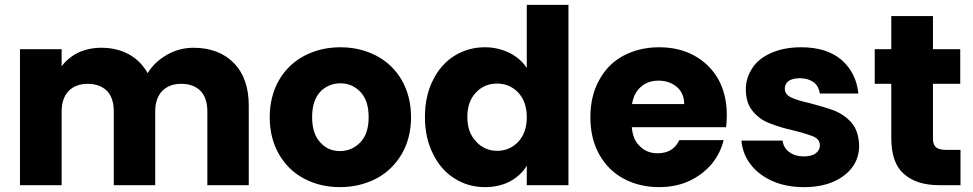

<svg xmlns="http://www.w3.org/2000/svg" viewBox="-20 -760 3995 788"><path d="M774 -564C774 -564 774 -564 774 -564C735 -564 698 -554 665 -535C632 -516 605 -491 586 -460C586 -460 586 -460 586 -460C567 -493 542 -519 509 -537C476 -555 438 -564 396 -564C396 -564 396 -564 396 -564C361 -564 329 -557 301 -544C273 -530 250 -511 233 -488C233 -488 233 -558 233 -558C233 -558 62 -558 62 -558C62 -558 62 0 62 0C62 0 233 0 233 0C233 0 233 -303 233 -303C233 -303 233 -303 233 -303C233 -339 243 -367 262 -387C281 -406 307 -416 340 -416C340 -416 340 -416 340 -416C373 -416 400 -406 419 -387C438 -367 447 -339 447 -303C447 -303 447 0 447 0C447 0 617 0 617 0C617 0 617 -303 617 -303C617 -303 617 -303 617 -303C617 -339 627 -367 646 -387C665 -406 691 -416 724 -416C724 -416 724 -416 724 -416C757 -416 784 -406 803 -387C822 -367 831 -339 831 -303C831 -303 831 0 831 0C831 0 1001 0 1001 0C1001 0 1001 -326 1001 -326C1001 -326 1001 -326 1001 -326C1001 -401 981 -459 940 -501C899 -543 843 -564 774 -564Z M1375 8C1375 8 1375 8 1375 8C1430 8 1479 -4 1524 -27C1568 -50 1603 -84 1629 -128C1654 -171 1667 -222 1667 -279C1667 -279 1667 -279 1667 -279C1667 -336 1654 -387 1629 -431C1604 -474 1569 -508 1525 -531C1481 -554 1432 -566 1377 -566C1377 -566 1377 -566 1377 -566C1322 -566 1273 -554 1229 -531C1185 -508 1150 -474 1125 -431C1100 -387 1087 -336 1087 -279C1087 -279 1087 -279 1087 -279C1087 -221 1100 -170 1125 -127C1150 -84 1184 -50 1228 -27C1271 -4 1320 8 1375 8ZM1375 -140C1375 -140 1375 -140 1375 -140C1342 -140 1315 -152 1294 -176C1272 -200 1261 -234 1261 -279C1261 -279 1261 -279 1261 -279C1261 -324 1272 -359 1294 -383C1316 -406 1344 -418 1377 -418C1377 -418 1377 -418 1377 -418C1410 -418 1437 -406 1460 -382C1482 -358 1493 -324 1493 -279C1493 -279 1493 -279 1493 -279C1493 -234 1482 -200 1459 -176C1436 -152 1408 -140 1375 -140Z M1724 -280C1724 -280 1724 -280 1724 -280C1724 -223 1735 -172 1757 -129C1778 -85 1808 -51 1845 -28C1882 -4 1924 8 1970 8C1970 8 1970 8 1970 8C2009 8 2044 0 2074 -16C2103 -32 2126 -53 2142 -80C2142 -80 2142 0 2142 0C2142 0 2313 0 2313 0C2313 0 2313 -740 2313 -740C2313 -740 2142 -740 2142 -740C2142 -740 2142 -481 2142 -481C2142 -481 2142 -481 2142 -481C2125 -507 2101 -528 2071 -543C2040 -558 2007 -566 1970 -566C1970 -566 1970 -566 1970 -566C1924 -566 1882 -554 1845 -531C1808 -508 1778 -474 1757 -431C1735 -388 1724 -337 1724 -280ZM2142 -279C2142 -279 2142 -279 2142 -279C2142 -236 2130 -203 2107 -178C2083 -153 2054 -141 2020 -141C2020 -141 2020 -141 2020 -141C1986 -141 1957 -154 1934 -179C1910 -204 1898 -237 1898 -280C1898 -280 1898 -280 1898 -280C1898 -323 1910 -356 1934 -381C1957 -405 1986 -417 2020 -417C2020 -417 2020 -417 2020 -417C2054 -417 2083 -405 2107 -380C2130 -355 2142 -322 2142 -279Z M2963 -288C2963 -288 2963 -288 2963 -288C2963 -344 2951 -393 2928 -435C2904 -477 2871 -509 2829 -532C2787 -555 2739 -566 2685 -566C2685 -566 2685 -566 2685 -566C2630 -566 2581 -554 2538 -531C2495 -508 2462 -474 2439 -431C2415 -388 2403 -337 2403 -279C2403 -279 2403 -279 2403 -279C2403 -221 2415 -170 2439 -127C2463 -84 2496 -50 2539 -27C2582 -4 2630 8 2685 8C2685 8 2685 8 2685 8C2730 8 2771 0 2808 -17C2845 -34 2875 -57 2900 -86C2924 -115 2941 -148 2950 -185C2950 -185 2768 -185 2768 -185C2768 -185 2768 -185 2768 -185C2751 -149 2722 -131 2679 -131C2679 -131 2679 -131 2679 -131C2650 -131 2626 -140 2607 -159C2587 -177 2576 -203 2573 -238C2573 -238 2960 -238 2960 -238C2960 -238 2960 -238 2960 -238C2962 -255 2963 -272 2963 -288ZM2574 -333C2574 -333 2574 -333 2574 -333C2579 -364 2591 -387 2611 -404C2630 -421 2654 -429 2683 -429C2683 -429 2683 -429 2683 -429C2713 -429 2738 -420 2758 -403C2778 -386 2788 -362 2788 -333C2788 -333 2574 -333 2574 -333Z M3280 8C3280 8 3280 8 3280 8C3325 8 3365 1 3400 -14C3434 -29 3460 -49 3479 -75C3497 -100 3506 -129 3506 -162C3506 -162 3506 -162 3506 -162C3505 -201 3495 -232 3476 -255C3456 -278 3433 -294 3407 -305C3381 -315 3347 -325 3306 -336C3306 -336 3306 -336 3306 -336C3270 -344 3244 -352 3227 -360C3210 -368 3201 -380 3201 -396C3201 -396 3201 -396 3201 -396C3201 -409 3206 -420 3217 -428C3228 -435 3243 -439 3263 -439C3263 -439 3263 -439 3263 -439C3286 -439 3305 -433 3320 -422C3334 -411 3342 -395 3345 -376C3345 -376 3503 -376 3503 -376C3503 -376 3503 -376 3503 -376C3497 -433 3474 -479 3434 -514C3393 -549 3338 -566 3268 -566C3268 -566 3268 -566 3268 -566C3221 -566 3180 -558 3146 -543C3111 -528 3085 -507 3068 -481C3050 -454 3041 -425 3041 -393C3041 -393 3041 -393 3041 -393C3041 -355 3051 -325 3070 -303C3089 -280 3112 -264 3139 -254C3166 -243 3199 -233 3239 -224C3239 -224 3239 -224 3239 -224C3276 -215 3303 -206 3320 -199C3337 -191 3345 -179 3345 -163C3345 -163 3345 -163 3345 -163C3345 -150 3339 -139 3328 -131C3316 -122 3299 -118 3278 -118C3278 -118 3278 -118 3278 -118C3255 -118 3235 -124 3219 -136C3203 -148 3194 -164 3192 -183C3192 -183 3023 -183 3023 -183C3023 -183 3023 -183 3023 -183C3026 -147 3038 -115 3060 -86C3082 -57 3112 -34 3150 -17C3188 0 3231 8 3280 8Z M3861 -145C3861 -145 3861 -145 3861 -145C3842 -145 3829 -149 3821 -156C3813 -163 3809 -175 3809 -192C3809 -192 3809 -416 3809 -416C3809 -416 3921 -416 3921 -416C3921 -416 3921 -558 3921 -558C3921 -558 3809 -558 3809 -558C3809 -558 3809 -694 3809 -694C3809 -694 3638 -694 3638 -694C3638 -694 3638 -558 3638 -558C3638 -558 3570 -558 3570 -558C3570 -558 3570 -416 3570 -416C3570 -416 3638 -416 3638 -416C3638 -416 3638 -194 3638 -194C3638 -194 3638 -194 3638 -194C3638 -125 3655 -76 3690 -46C3725 -15 3773 0 3835 0C3835 0 3922 0 3922 0C3922 0 3922 -145 3922 -145C3922 -145 3861 -145 3861 -145Z"/></svg>

Font: Girnar Poppins
Style: Bold
Weight: 500
Designer: Ninad Kale (Devanagari), Jonny Pinhorn (Latin)
Foundry: Indian Type Foundry
Version: ""